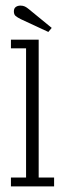

<svg xmlns="http://www.w3.org/2000/svg" viewBox="-20 -665 226 685"><path d="M19 0V-31.5H73V-492.5H19V-523.5H118V-31.5H173V0ZM152.5 -551 54.5 -596.5Q42.5 -602.5 36 -607.8Q29.5 -613 29.5 -624.5Q29.5 -635 36.2 -640Q43 -645 53 -645Q62 -645 68.8 -641.8Q75.5 -638.5 82 -633L164.5 -565.5Z"/></svg>

Font: Imbue Thin 10pt ExtraLight
Style: Regular
Weight: 250
Version: Version 1.102